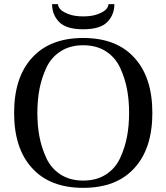

<svg xmlns="http://www.w3.org/2000/svg" viewBox="-20 -890 802 925"><path d="M170 -460Q160 -407 160 -346Q160 -285 170 -232Q180 -179 203 -129Q226 -79 271.5 -49.5Q317 -20 381 -20Q445 -20 490.5 -49.5Q536 -79 559 -129Q582 -179 592 -232Q602 -285 602 -346Q602 -407 592 -460Q582 -513 559 -563Q536 -613 490.5 -642.5Q445 -672 381 -672Q317 -672 271.5 -642.5Q226 -613 203 -563Q180 -513 170 -460ZM133 -610Q219 -707 381 -707Q543 -707 629 -610Q714 -516 714 -346Q714 -176 629 -82Q543 15 381 15Q219 15 133 -82Q48 -176 48 -346Q48 -516 133 -610ZM231 -870H259Q260 -858 270 -846Q280 -834 309 -822.5Q338 -811 381 -811Q424 -811 453 -822.5Q482 -834 492 -846Q502 -858 503 -870H531Q531 -819 497 -784Q463 -749 381 -749Q299 -749 265 -784Q231 -819 231 -870Z"/></svg>

Font: Heuristica
Style: Regular
Weight: 400
Version: Version 1.0.1 ; ttfautohint (v1.4.1)